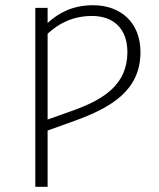

<svg xmlns="http://www.w3.org/2000/svg" viewBox="-20 -714 606 734"><path d="M336 -694C257 -694 203 -664 162 -626V-684H115V0H162V-215L265 -252C403 -302 517 -367 517 -515C517 -628 441 -694 336 -694ZM266 -294 162 -257V-585C203 -623 257 -653 332 -653C413 -653 467 -605 467 -515C467 -391 377 -335 266 -294Z"/></svg>

Font: Fira Sans ExtraLight
Style: Regular
Weight: 200
Designer: bBox Type GmbH & Carrois Corporate GbR & Edenspiekermann AG
Foundry: bBox Type GmbH & Carrois Corporate GbR & Edenspiekermann AG
Version: Version 4.300;PS 004.300;hotconv 1.0.88;makeotf.lib2.5.64775